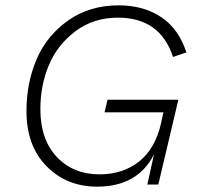

<svg xmlns="http://www.w3.org/2000/svg" viewBox="-20 -690 739 718"><path d="M371 -270 382 -317H647L572 0H531L556 -113Q495 8 343 8Q230 8 154.5 -68Q79 -144 79 -275Q79 -380 117 -468.5Q155 -557 235 -613.5Q315 -670 424 -670Q516 -670 582 -626.5Q648 -583 677 -494L627 -477Q579 -624 421 -624Q330 -624 262.5 -573.5Q195 -523 163 -447Q131 -371 131 -282Q131 -168 192.5 -103Q254 -38 352 -38Q439 -38 499.5 -85.5Q560 -133 582 -228L591 -270Z"/></svg>

Font: Elaine Sans Light
Style: Italic
Weight: 300
Italic angle: -13°
Designer: Wei Huang
Foundry: Wei Huang
Version: Version 2.001;December 24, 2019;FontCreator 12.0.0.2547 64-b